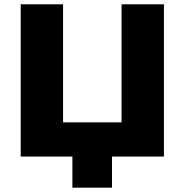

<svg xmlns="http://www.w3.org/2000/svg" viewBox="-20 -720 849 883"><path d="M313 143.1V0H75.2V-700.2H270V-157.2H539.1V-700.2H733.9V0H495.1V143.1Z"/></svg>

Font: Montserrat ExtraBold
Style: Regular
Weight: 800
Designer: Julieta Ulanovsky
Foundry: Julieta Ulanovsky
Version: Version 9.000